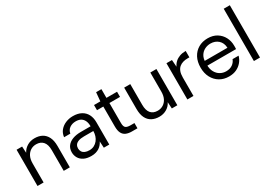

<svg xmlns="http://www.w3.org/2000/svg" viewBox="4 -1499 3193 2289"><g transform="rotate(-30 1600.5 -354.0)"><path d="M69 0V-499H145L150 -411Q174 -457 219 -484Q264 -511 321 -511Q380 -511 423 -487.5Q466 -464 490 -416Q514 -368 514 -294V0H430V-285Q430 -362 396.5 -400.5Q363 -439 302 -439Q259 -439 225.5 -418Q192 -397 172.5 -358Q153 -319 153 -262V0Z M807 12Q745 12 704 -9Q663 -30 643 -65.5Q623 -101 623 -142Q623 -193 649.5 -228Q676 -263 724.5 -281.5Q773 -300 839 -300H973Q973 -347 958 -378Q943 -409 915.5 -424.5Q888 -440 848 -440Q799 -440 763.5 -415.5Q728 -391 720 -345H634Q640 -398 671 -435Q702 -472 749 -491.5Q796 -511 848 -511Q917 -511 963.5 -485.5Q1010 -460 1033.5 -414.5Q1057 -369 1057 -308V0H982L977 -89Q967 -68 951.5 -49.5Q936 -31 915.5 -17.5Q895 -4 868 4Q841 12 807 12ZM820 -59Q856 -59 884.5 -73.5Q913 -88 933 -113Q953 -138 963 -169Q973 -200 973 -234V-235H846Q797 -235 767 -223.5Q737 -212 724 -192Q711 -172 711 -146Q711 -120 723.5 -100Q736 -80 760.5 -69.5Q785 -59 820 -59Z M1368 0Q1323 0 1290 -14Q1257 -28 1239.5 -61.5Q1222 -95 1222 -152V-428H1135V-499H1222L1233 -619H1306V-499H1452V-428H1306V-152Q1306 -105 1325 -88.5Q1344 -72 1392 -72H1445V0Z M1742 12Q1684 12 1640.5 -11.5Q1597 -35 1573.5 -83Q1550 -131 1550 -205V-499H1634V-214Q1634 -137 1666.5 -98.5Q1699 -60 1761 -60Q1803 -60 1837 -81Q1871 -102 1890.5 -141Q1910 -180 1910 -237V-499H1994V0H1918L1913 -89Q1890 -42 1844.5 -15Q1799 12 1742 12Z M2132 0V-499H2208L2215 -403Q2231 -437 2257.5 -461Q2284 -485 2320.5 -498Q2357 -511 2404 -511V-423H2378Q2345 -423 2315.5 -414.5Q2286 -406 2263.5 -387Q2241 -368 2228.5 -335.5Q2216 -303 2216 -254V0Z M2702 12Q2631 12 2576 -20.5Q2521 -53 2489.5 -112Q2458 -171 2458 -249Q2458 -329 2489 -387.5Q2520 -446 2575.5 -478.5Q2631 -511 2704 -511Q2777 -511 2829 -478.5Q2881 -446 2908.5 -393Q2936 -340 2936 -277Q2936 -267 2936 -255.5Q2936 -244 2935 -230H2521V-295H2854Q2851 -363 2808.5 -401.5Q2766 -440 2702 -440Q2659 -440 2622 -421Q2585 -402 2562.5 -365Q2540 -328 2540 -272V-244Q2540 -183 2563 -141.5Q2586 -100 2623 -79.5Q2660 -59 2702 -59Q2754 -59 2789 -83Q2824 -107 2839 -147H2922Q2910 -102 2880 -66Q2850 -30 2805.5 -9Q2761 12 2702 12Z M3048 0V-720H3132V0Z"/></g></svg>

Font: DM Sans 20pt
Style: Regular
Weight: 400
Version: Version 4.004;gftools[0.9.30]